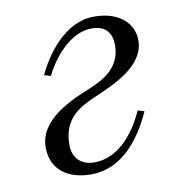

<svg xmlns="http://www.w3.org/2000/svg" viewBox="-61 -512 541 580"><g transform="rotate(-10 210.0 -222.0)"><path d="M52 -92C52 -23 103 12 174 12C270 12 330 -70 365 -148L345 -154C317 -90 264 -22 190 -22C150 -22 124 -45 124 -87C124 -167 174 -194 224 -216C295 -246 384 -286 384 -363C384 -412 344 -456 264 -456C174 -456 112 -366 85 -308L105 -302C130 -353 184 -422 251 -422C296 -422 312 -395 312 -360C312 -290 256 -262 213 -244C156 -221 52 -178 52 -92Z"/></g></svg>

Font: Old Standard
Style: Italic
Weight: 400
Italic angle: -15.2°
Designer: Alexey Kryukov <alexios@thessalonica.org.ru>
Version: Version 2.0